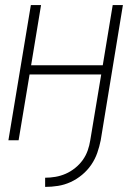

<svg xmlns="http://www.w3.org/2000/svg" viewBox="-20 -550 540 753"><path d="M157 183V147Q177 147 197.5 143.5Q218 140 237.5 131.5Q257 123 274.5 109Q292 95 304.5 77.5Q317 60 324 40Q331 20 334 0L377 -258H96L53 0H13L101 -530H141L102 -294H383L422 -530H462L375 0Q370 25 361.5 49.5Q353 74 338 96Q323 118 302 135.5Q281 153 257 164Q233 175 207.5 179Q182 183 157 183Z"/></svg>

Font: Iosevka Curly XLtObl
Style: Regular
Weight: 200
Italic angle: -9°
Monospace: yes
Designer: Belleve Invis
Foundry: Belleve Invis
Version: Version 11.1.0; ttfautohint (v1.8.3)